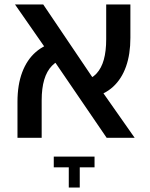

<svg xmlns="http://www.w3.org/2000/svg" viewBox="-20 -615 668 857"><path d="M456 0 198 -378 47 -595H173L414 -238L581 0ZM58 0V-161Q58 -236 79 -292Q100 -348 139.5 -382.5Q179 -417 236 -429L268 -354Q235 -345 212 -321.5Q189 -298 177.5 -259.5Q166 -221 166 -167V0ZM391 -181 355 -255Q389 -263 411 -287Q433 -311 443.5 -349Q454 -387 454 -440V-595H562V-446Q562 -373 542.5 -318Q523 -263 485 -228Q447 -193 391 -181ZM287 222V132H220V84H402V132H336V222Z"/></svg>

Font: Noto Sans Hebrew Medium
Style: Regular
Weight: 500
Designer: Monotype Design Team
Foundry: Monotype Imaging Inc.
Version: Version 2.003